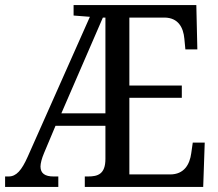

<svg xmlns="http://www.w3.org/2000/svg" viewBox="-21 -734 858 754"><path d="M-1 0H208V-41H189C156 -41 138 -53 138 -80C138 -92 143 -112 152 -133L197 -240H393V-110C393 -50 363 -41 325 -41H312V0H777L783 -174H736L730 -132C724 -88 702 -49 647 -49H487V-350H693V-398H487V-665H626C679 -664 699 -626 703 -582L707 -540H754L750 -714H268V-673L332 -668L88 -119C64 -65 43 -41 13 -41H-1ZM220 -289 383 -665H393V-289Z"/></svg>

Font: Noto Serif Lao Cond
Style: Regular
Weight: 400
Width: 3
Designer: Monotype Design Team
Foundry: Monotype Imaging Inc.
Version: Version 2.004